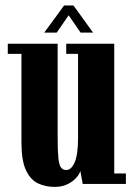

<svg xmlns="http://www.w3.org/2000/svg" viewBox="-20 -686 499 716"><path d="M184.5 11Q150 11 122 -2Q94 -15 77 -50.8Q60 -86.5 60 -155.5V-485H9V-523H195V-171Q195 -122 197.8 -96.2Q200.5 -70.5 207.5 -61.2Q214.5 -52 227.5 -52Q246 -52 258.5 -80.8Q271 -109.5 271 -170V-485H227V-523H406V-39H449.5V0H288.5L279.5 -48.5Q277 -37.5 264.8 -23.5Q252.5 -9.5 232 0.8Q211.5 11 184.5 11ZM145 -564.5 219 -665.5H254L327 -564.5H280.5L236 -629L191.5 -564.5Z"/></svg>

Font: Imbue 10pt ExtraBold
Style: Regular
Weight: 800
Designer: Tyler Finck
Foundry: Etcetera Type Company
Version: Version 1.102; ttfautohint (v1.8.3)